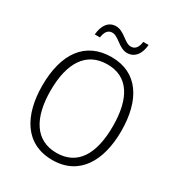

<svg xmlns="http://www.w3.org/2000/svg" viewBox="-210 -1040 1101 1187"><g transform="rotate(30 340.5 -447.0)"><path d="M181 -794H218C224 -840 244 -858 270 -858C316 -858 352 -794 410 -794C461 -794 496 -833 502 -904H464C458 -859 439 -840 411 -840C366 -840 330 -904 271 -904C219 -904 187 -863 181 -794ZM622 -358C622 -578 530 -725 343 -725C155 -725 58 -586 58 -359C58 -149 145 10 341 10C534 10 622 -147 622 -358ZM118 -358C118 -552 190 -673 343 -673C489 -673 562 -559 562 -358C562 -160 492 -41 341 -41C191 -41 118 -163 118 -358Z"/></g></svg>

Font: Noto Sans Devanagari SemiCondensed Light
Style: Regular
Weight: 300
Width: 4
Designer: Jelle Bosma - Monotype Design Team
Foundry: Monotype Imaging Inc.
Version: Version 2.004